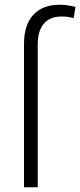

<svg xmlns="http://www.w3.org/2000/svg" viewBox="-20 -792 339 812"><path d="M81.5 0V-605.5Q81.5 -686.5 120.8 -729.2Q160.2 -772 232.9 -772Q249 -772 265.4 -769.5Q281.7 -767.1 299.3 -762.7L291.5 -715.8Q278.8 -718.8 267.6 -720.5Q256.3 -722.2 240.2 -722.2Q191.4 -722.2 165.5 -691.7Q139.6 -661.1 139.6 -605.5V0Z"/></svg>

Font: Franko
Style: Light
Weight: 300
Designer: Google
Version: Version 1.200310; 2013